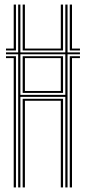

<svg xmlns="http://www.w3.org/2000/svg" viewBox="-20 -820 376 840"><path d="M59.5 0V-582.5H6.2V-590.8H59.5V-800H69.2V-590.8H265.8V-800H275.5V-590.8H329.8V-582.5H275.5V0H265.8V-396.2H69.2V0ZM40 0V-565.8H6.2V-574H49.8V0ZM79.2 0V-387.8H255.8V0H246V-379.2H89V0ZM285.2 0V-574H329.8V-565.8H295V0ZM69.2 -405H265.8V-582.5H69.2ZM79.2 -413.5V-574H255.8V-413.5ZM89 -422H246V-565.8H89ZM6.2 -599.2V-607.5H40V-800H49.8V-599.2ZM79.2 -599.2V-800H89V-607.5H246V-800H255.8V-599.2ZM285.2 -599.2V-800H295V-607.5H329.8V-599.2Z"/></svg>

Font: Big Shoulders Inline Text Thin ExtraLight
Style: Regular
Weight: 250
Version: Version 2.002